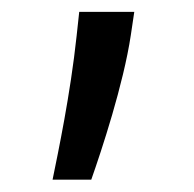

<svg xmlns="http://www.w3.org/2000/svg" viewBox="-20 -119 320 317"><path d="M201.7 -99.4H110.8L106.5 -59.7C96.2 36.6 76 132.5 66.8 177.6H130.7C147.7 129.3 183.9 19.9 196 -61.1Z"/></svg>

Font: Karasuma Gothic
Style: Regular
Weight: 400
Designer: Rasmus Andersson, Ryoko Nishizuka
Foundry: Genbu
Version: Version 1.00